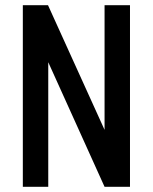

<svg xmlns="http://www.w3.org/2000/svg" viewBox="-20 -720 589 740"><path d="M481 -700V0H383L134 -551H166V0H68V-700H165L415 -149H383V-700Z"/></svg>

Font: Pathway Extreme Condensed Medium
Style: Regular
Weight: 500
Width: 3
Version: Version 1.001;gftools[0.9.26]